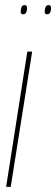

<svg xmlns="http://www.w3.org/2000/svg" viewBox="-20 -732 220 752"><path d="M22 0H4L87 -530H106ZM165 -676Q159 -676 157 -679Q155 -682 155 -686Q155 -696 158.5 -704Q162 -712 170 -712Q176 -712 178 -708.5Q180 -705 180 -700Q180 -690 176.5 -683Q173 -676 165 -676ZM71 -676Q65 -676 63 -679Q61 -682 61 -686Q61 -694 64 -703Q67 -712 76 -712Q82 -712 84 -708.5Q86 -705 86 -700Q86 -690 82.5 -683Q79 -676 71 -676Z"/></svg>

Font: Georama ExtraCondensed Thin
Style: Italic
Weight: 100
Width: 2
Italic angle: -9°
Designer: Jean-Baptiste Levee
Foundry: Production Type
Version: Version 1.001